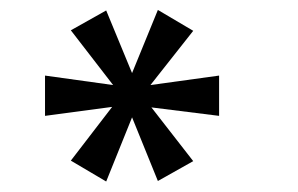

<svg xmlns="http://www.w3.org/2000/svg" viewBox="-20 -749 586 377"><path d="M68.4 -600.6 202.1 -582 119.1 -689.5 188.5 -728.5 239.3 -605.5 290 -729.5 359.4 -688.5 275.4 -582 410.2 -600.6V-521.5L277.3 -538.1L359.4 -432.6L290 -393.6L239.3 -518.6L188.5 -392.6L119.1 -433.6L200.2 -539.1L68.4 -521.5Z"/></svg>

Font: Lohit Devanagari
Style: Regular
Weight: 400
Version: 2.95.4